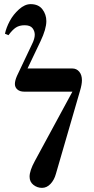

<svg xmlns="http://www.w3.org/2000/svg" viewBox="-20 -740 452 928"><path d="M4 -577 21 -570C33.7 -587.3 45.7 -599.7 57 -607C68.3 -614.3 82.3 -618 99 -618C117 -618 129.7 -613.3 137 -604C144.3 -594.7 148 -584 148 -572C148 -559.3 143.7 -544.3 135 -527L62 -373C55.3 -357.7 52 -344.7 52 -334C52 -323.3 56 -314.5 64 -307.5C72 -300.5 83 -297 97 -297H330L148 39C131.3 69.7 123 94.7 123 114C123 130.7 129.2 143.8 141.5 153.5C153.8 163.2 167.7 168 183 168C198.3 168 212 161.7 224 149C236 136.3 244.7 120.3 250 101L367 -302C373 -322 376 -338.7 376 -352C376 -369.3 371.7 -383.2 363 -393.5C354.3 -403.8 343.3 -409 330 -409H113L176 -541C194.7 -580.3 204 -612.7 204 -638C204 -659.3 197.7 -678.3 185 -695C172.3 -711.7 153.3 -720 128 -720C109.3 -720 90.7 -711.7 72 -695C53.3 -678.3 38.3 -659.3 27 -638C15.7 -616.7 8 -596.3 4 -577Z"/></svg>

Font: Km Standard TT
Style: Bold
Weight: 700
Designer: Alexey Kryukov <alexios@thessalonica.org.ru>
Version: Version 2.0.2